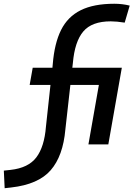

<svg xmlns="http://www.w3.org/2000/svg" viewBox="-113 -762 719 1013"><path d="M-88.4 231 -92.8 138.2 -57.1 134.3Q36.6 124 78.9 68.1Q121.1 12.2 129.4 -93.8L153.3 -314H43.5L59.6 -404.8H163.6L165.5 -424.8Q174.3 -533.7 209.2 -603.8Q244.1 -673.8 312.7 -708Q381.3 -742.2 490.2 -742.2Q532.7 -742.2 571.3 -732.4L544.9 -642.6Q502.4 -649.4 471.2 -649.4Q371.6 -649.4 326.4 -595.9Q281.2 -542.5 271.5 -429.7L268.6 -404.8H529.8L458.5 0H353.5L408.7 -314H258.3L231.9 -79.1Q219.7 61 154.5 136Q89.4 210.9 -53.7 227.1Z"/></svg>

Font: Cascadia Code NF
Style: Italic
Weight: 400
Italic angle: -10°
Monospace: yes
Designer: Aaron Bell
Foundry: Saja Typeworks
Version: Version 2404.023; ttfautohint (v1.8.4)